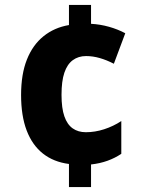

<svg xmlns="http://www.w3.org/2000/svg" viewBox="-20 -744 586 774"><path d="M347 -648Q384 -646 419.5 -636Q455 -626 485 -610L439 -487Q410 -502 382 -510Q354 -518 327 -518Q296 -518 273.5 -501.5Q251 -485 239.5 -451Q228 -417 228 -362Q228 -308 239.5 -275Q251 -242 273 -226.5Q295 -211 326 -211Q363 -211 400 -223Q437 -235 469 -256V-124Q444 -107 413.5 -96Q383 -85 347 -81V10H258V-83Q196 -91 153 -125Q110 -159 87.5 -218Q65 -277 65 -361Q65 -445 88.5 -504Q112 -563 155.5 -598Q199 -633 258 -643V-724H347Z"/></svg>

Font: Noto Sans Khmer SemiCondensed ExtraBold
Style: Regular
Weight: 800
Width: 4
Designer: Danh Hong and the Monotype Design Team
Foundry: Monotype Imaging Inc.
Version: Version 2.004